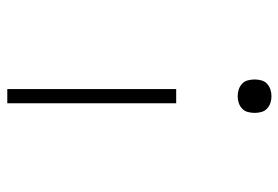

<svg xmlns="http://www.w3.org/2000/svg" viewBox="-142 -634 783 540"><g transform="rotate(-90 250.0 -363.5)"><path d="M230 -260V-735H270V-260ZM250 8Q240 8 231 5Q222 2 215 -4.5Q208 -11 205.5 -20.5Q203 -30 203 -39Q203 -49 205.5 -58.5Q208 -68 215 -74.5Q222 -81 231 -84Q240 -87 250 -87Q260 -87 269 -84Q278 -81 285 -74.5Q292 -68 294.5 -58.5Q297 -49 297 -39Q297 -30 294.5 -20.5Q292 -11 285 -4.5Q278 2 269 5Q260 8 250 8Z"/></g></svg>

Font: iosevka_custom_sans_ss08 XLt
Style: Regular
Weight: 200
Designer: Belleve Invis
Foundry: Belleve Invis
Version: Version 10.3.0; ttfautohint (v1.8.3)